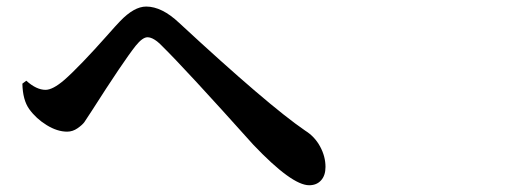

<svg xmlns="http://www.w3.org/2000/svg" viewBox="-20 -628 1540 574"><path d="M67.4 -301.8Q47.9 -329.1 46.9 -377.9L58.6 -386.7Q88.9 -359.4 116.2 -359.4Q137.7 -359.4 171.9 -388.7Q194.3 -408.2 228.5 -443.8Q262.7 -479.5 296.4 -517.6Q330.1 -555.7 338.9 -564.5Q380.9 -608.4 417 -608.4Q463.9 -608.4 515.6 -559.6Q781.2 -313.5 892.6 -237.3Q920.9 -219.7 937 -189.9Q953.1 -160.2 953.1 -128.9Q953.1 -103.5 939.9 -88.9Q926.8 -74.2 904.3 -74.2Q852.5 -74.2 737.3 -195.3Q534.2 -421.9 464.8 -490.2Q439.5 -516.6 420.9 -516.6Q406.2 -516.6 385.7 -491.2Q348.6 -444.3 253.9 -295.9Q238.3 -271.5 232.4 -263.2Q226.6 -254.9 211.9 -244.6Q197.3 -234.4 180.7 -234.4Q151.4 -234.4 119.6 -253.9Q87.9 -273.4 67.4 -301.8Z"/></svg>

Font: Bpmf Zihi Serif Bold
Style: Bold
Weight: 700
Foundry: But Ko
Version: Version 1.320